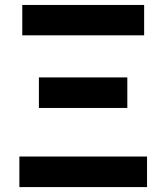

<svg xmlns="http://www.w3.org/2000/svg" viewBox="-20 -761 676 781"><path d="M58.8 0V-124.3H578.1V0ZM138.2 -321.9V-446.1H497.9V-321.9ZM70.6 -617.3V-740.8H566.3V-617.3Z"/></svg>

Font: Noto Sans JP
Style: Regular
Weight: 100
Designer: Ryoko NISHIZUKA 西塚涼子 (kana, bopomofo & ideographs); Paul D. Hunt (Latin, Greek & Cyrillic); Sandoll Communications 산돌커뮤니
Foundry: Adobe
Version: Version 2.004;hotconv 1.0.118;makeotfexe 2.5.65603